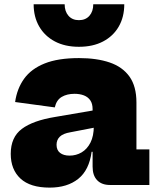

<svg xmlns="http://www.w3.org/2000/svg" viewBox="-20 -844 718 876"><path d="M482 0Q444 0 423.2 -21.8Q402.5 -43.5 402.5 -83.5V-191L415 -211L408 -269L402.5 -298.5V-346Q402.5 -371 392 -386.2Q381.5 -401.5 362.8 -408.8Q344 -416 320 -416Q285.5 -416 261.5 -401.8Q237.5 -387.5 230 -354L49 -378.5Q57.5 -439.5 90 -484.8Q122.5 -530 183.8 -554.5Q245 -579 340.5 -579Q421.5 -579 480.2 -559Q539 -539 570.8 -494.5Q602.5 -450 602.5 -376.5V-162.5H661.5V0ZM206.5 12Q118 12 73.5 -29.2Q29 -70.5 29 -142Q29 -218 79.8 -256Q130.5 -294 232 -310.5L430.5 -344.5V-265.5L301 -240.5Q268 -235 253 -220.5Q238 -206 238 -183.5Q238 -159 254 -146.5Q270 -134 297.5 -134Q327.5 -134 352.5 -148.8Q377.5 -163.5 392.8 -193.5Q408 -223.5 408 -269L432 -151.5H398Q387 -68 337 -28Q287 12 206.5 12ZM547 -824.5Q547 -766.5 521.8 -722.8Q496.5 -679 450.2 -654.8Q404 -630.5 340 -630.5Q276.5 -630.5 230.2 -655Q184 -679.5 158.8 -723.2Q133.5 -767 133.5 -824.5H275Q275 -792 292.5 -772Q310 -752 340 -752Q370.5 -752 388 -772Q405.5 -792 405.5 -824.5Z"/></svg>

Font: Hepta Slab ExtraBold
Style: Regular
Weight: 800
Designer: Michael LaGattuta
Foundry: Michael LaGattuta
Version: Version 1.102